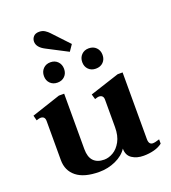

<svg xmlns="http://www.w3.org/2000/svg" viewBox="-154 -970 971 1093"><g transform="rotate(-20 331.5 -423.5)"><path d="M163 -814Q163 -831 174.5 -844Q186 -857 209 -857Q229 -857 243.5 -847.5Q258 -838 267 -828L361 -728L335 -690L210 -755Q163 -779 163 -814ZM149 -610Q149 -637 166 -654.5Q183 -672 210 -672Q237 -672 254 -654.5Q271 -637 271 -610Q271 -583 254 -566Q237 -549 210 -549Q183 -549 166 -566Q149 -583 149 -610ZM381 -610Q381 -637 398 -654.5Q415 -672 442 -672Q470 -672 487 -654.5Q504 -637 504 -610Q504 -583 487 -566Q470 -549 442 -549Q415 -549 398 -566Q381 -583 381 -610ZM642 -48V-22Q622 -6 592 2Q562 10 528 10Q487 10 458.5 -9Q430 -28 430 -68V-69Q407 -33 360 -11.5Q313 10 260 10Q169 10 122.5 -27Q76 -64 76 -128V-365Q76 -394 49 -394Q42 -394 24 -388L16 -419L191 -477H223V-141Q223 -93 245.5 -69.5Q268 -46 310 -46Q337 -46 364.5 -62Q392 -78 411 -112.5Q430 -147 430 -199V-365Q430 -394 402 -394Q396 -394 378 -388L369 -419L547 -477H577V-73Q577 -39 602 -39Q615 -39 642 -48Z"/></g></svg>

Font: Taviraj SemiBold
Style: Regular
Weight: 600
Designer: Katatrad Team
Foundry: CadsonDemak
Version: Version 1.001